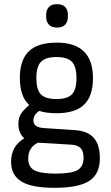

<svg xmlns="http://www.w3.org/2000/svg" viewBox="-20 -703 530 919"><path d="M250 -161Q202 -161 168 -172Q140 -154 140 -127Q140 -110 151.5 -101Q163 -92 191 -90L340 -80Q400 -76 429 -43Q458 -10 458 55Q458 130 407 163Q356 196 242 196Q131 196 82 165.5Q33 135 33 71Q33 -3 96 -41Q83 -52 75.5 -69.5Q68 -87 68 -110Q68 -139 81 -159Q94 -179 120 -200Q75 -241 75 -330Q75 -416 118 -457.5Q161 -499 252 -499Q425 -499 425 -329Q425 -243 382.5 -202Q340 -161 250 -161ZM250 -229Q303 -229 324.5 -251.5Q346 -274 346 -329Q346 -384 324.5 -407Q303 -430 250 -430Q198 -430 176 -407Q154 -384 154 -329Q154 -274 175.5 -251.5Q197 -229 250 -229ZM115 56Q115 96 144.5 112Q174 128 246 128Q321 128 350.5 111.5Q380 95 380 52Q380 20 365 5Q350 -10 315 -11L161 -20Q115 3 115 56ZM253 -571Q226 -571 213.5 -585.5Q201 -600 201 -622V-632Q201 -655 213.5 -669Q226 -683 253 -683Q280 -683 292.5 -669Q305 -655 305 -632V-622Q305 -600 292.5 -585.5Q280 -571 253 -571Z"/></svg>

Font: Sofia Sans Semi Condensed
Style: Regular
Weight: 400
Designer: Botio Nikoltchev, Ani Petrova
Foundry: lettersoup
Version: Version 4.100; ttfautohint (v1.8.4.7-5d5b)